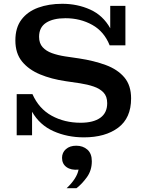

<svg xmlns="http://www.w3.org/2000/svg" viewBox="-20 -713 763 1012"><path d="M68 0V-217H151Q185 -140 252.5 -103Q320 -66 405 -66Q472 -66 508.5 -92Q545 -118 545 -169Q545 -205 525.5 -225.5Q506 -246 473.5 -257Q441 -268 402 -274L327 -285Q251 -296 191 -321Q131 -346 96 -389Q61 -432 61 -500Q61 -567 93 -609.5Q125 -652 181 -672.5Q237 -693 308 -693Q388 -693 455.5 -662.5Q523 -632 561 -564V-682H641V-474H558Q529 -547 466 -582Q403 -617 325 -617Q260 -617 223 -593Q186 -569 186 -519Q186 -485 204.5 -464.5Q223 -444 253.5 -433Q284 -422 322 -416L397 -405Q476 -393 538 -370Q600 -347 635.5 -305Q671 -263 671 -194Q671 -91 603 -40Q535 11 422 11Q335 11 262 -21.5Q189 -54 149 -124V0ZM331 279Q357 255 373.5 229.5Q390 204 394 181Q355 185 331 168Q307 151 307 119Q307 91 327.5 73Q348 55 382 55Q417 55 440.5 75.5Q464 96 464 137Q464 185 438 221Q412 257 383 279Z"/></svg>

Font: Montagu Slab 16pt Medium
Style: Regular
Weight: 500
Designer: Florian Karsten
Foundry: Florian Karsten
Version: Version 1.000; ttfautohint (v1.8.3)